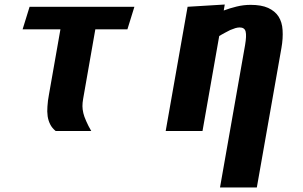

<svg xmlns="http://www.w3.org/2000/svg" viewBox="-20 -580 1340 850"><path d="M402 -450H544L575 -550H111L80 -450H247.5L196.5 -160Q191.5 -134.5 190 -108.5Q188 -86.5 191 -65Q194 -45.5 202.5 -29Q210.5 -13 226.5 0H384Q370.5 -23 361.5 -44Q352 -65.5 349 -79Q345 -96 345 -110Q345 -125 348 -142Z M876.5 0 950.5 -420.5Q953 -422 961.5 -427Q970 -432 975 -434.5Q991 -443.5 999 -447Q1007 -450.5 1022 -455.5Q1032.5 -458.5 1041 -458.5Q1063 -458.5 1067.5 -440Q1072 -422 1065 -380.5L954 250H1117L1226 -368Q1233.5 -410.5 1231 -447Q1229 -482 1213 -507Q1197.5 -531 1167 -545Q1137 -558.5 1089.5 -558.5Q1058 -558.5 1027.5 -551Q998.5 -544 970.5 -533.5L975 -560L810.5 -550L713.5 0Z"/></svg>

Font: B612
Style: Regular
Weight: 700
Italic angle: -10°
Designer: Nicolas Chauveau, Thomas Paillot, Jonathan Favre-Lamarine, Jean-Luc Vinot
Foundry: AIRBUS
Version: Version 1.008